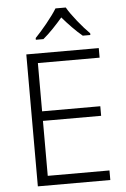

<svg xmlns="http://www.w3.org/2000/svg" viewBox="-62 -991 677 1035"><g transform="rotate(-5 276.5 -473.5)"><path d="M278.3 -947.3C252.4 -904.3 195.3 -835.4 158.2 -797.4V-788.1H199.2C234.9 -817.4 273.4 -858.9 305.2 -896C336.9 -858.9 376.5 -817.4 412.1 -788.1H453.1V-797.4C416 -833.5 357.4 -905.3 334 -947.3ZM492.2 -51.8H158.2V-349.1H473.1V-400.9H158.2V-662.1H492.2V-713.9H100.1V0H492.2Z"/></g></svg>

Font: Noto Reveo Sans
Style: Regular
Weight: 300
Designer: Monotype Design Team
Foundry: Monotype Imaging Inc.
Version: Version 2.007